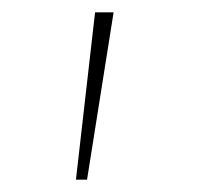

<svg xmlns="http://www.w3.org/2000/svg" viewBox="-20 -720 333 311"><path d="M103 -429 134 -700H164L121 -429Z"/></svg>

Font: Lexend Mega Thin
Style: Regular
Weight: 250
Version: Version 1.007